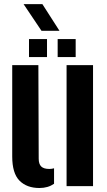

<svg xmlns="http://www.w3.org/2000/svg" viewBox="-20 -923 531 952"><path d="M40.6 -147.2V-600H170.3L171.9 -136.2Q171.9 -109.9 184.3 -97.6Q196.7 -85.3 224.6 -85.3Q237 -85.3 248 -88.6V-11.7Q217.7 9.2 175.5 9.2Q112.9 9.2 76.7 -27.2Q40.6 -63.7 40.6 -147.2ZM310.1 0V-600H441.3V0ZM265.9 -640V-729.3H355.2V-640ZM123.8 -640V-729.3H213.1V-640ZM185.8 -770.2 96.9 -902.6H190.1L275 -770.2Z"/></svg>

Font: Big Shoulders Stencil Text SC Thin
Style: Regular
Weight: 100
Designer: Patric King
Foundry: XO Type Co
Version: Version 2.001